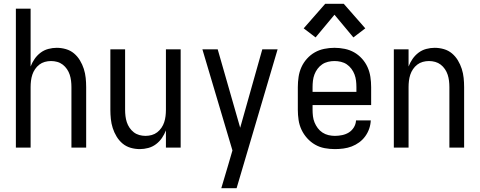

<svg xmlns="http://www.w3.org/2000/svg" viewBox="-20 -781 2540 1016"><path d="M64 0V-735H142V-429Q150 -450 163 -469Q176 -488 194.5 -502Q213 -516 235.5 -522Q258 -528 280 -528Q305 -528 329 -521Q353 -514 371.5 -498.5Q390 -483 403 -461.5Q416 -440 423.5 -416.5Q431 -393 433.5 -368.5Q436 -344 436 -320V0H358V-320Q358 -337 356 -353.5Q354 -370 349 -385.5Q344 -401 334.5 -415Q325 -429 312 -439Q299 -449 283 -453.5Q267 -458 250 -458Q233 -458 217 -453.5Q201 -449 188 -439Q175 -429 165.5 -415Q156 -401 151 -385.5Q146 -370 144 -353.5Q142 -337 142 -320V0Z M720 8Q695 8 671 1Q647 -6 628.5 -21.5Q610 -37 597 -58.5Q584 -80 576.5 -103.5Q569 -127 566.5 -151.5Q564 -176 564 -200V-520H642V-200Q642 -183 644 -166.5Q646 -150 651 -134.5Q656 -119 665.5 -105Q675 -91 688 -81Q701 -71 717 -66.5Q733 -62 750 -62Q767 -62 783 -66.5Q799 -71 812 -81Q825 -91 834.5 -105Q844 -119 849 -134.5Q854 -150 856 -166.5Q858 -183 858 -200V-520H936V0H858V-91Q850 -70 837 -51Q824 -32 805.5 -18Q787 -4 764.5 2Q742 8 720 8Z M1151 215Q1160 185 1169 154.5Q1178 124 1187 94L1210 15L1051 -520H1132L1251 -105L1368 -520H1449L1232 215Z M1752 8Q1725 8 1698 3Q1671 -2 1647.5 -15.5Q1624 -29 1605.5 -49.5Q1587 -70 1575.5 -94.5Q1564 -119 1560 -146Q1556 -173 1556 -200V-320Q1556 -347 1560 -374Q1564 -401 1575 -425.5Q1586 -450 1604.5 -470.5Q1623 -491 1646 -504Q1669 -517 1696 -522.5Q1723 -528 1750 -528Q1777 -528 1804 -522.5Q1831 -517 1854 -504Q1877 -491 1895.5 -470.5Q1914 -450 1925 -425.5Q1936 -401 1940 -374Q1944 -347 1944 -320V-225H1634V-200Q1634 -183 1636 -166Q1638 -149 1644.5 -133Q1651 -117 1661.5 -103Q1672 -89 1686.5 -79.5Q1701 -70 1718 -66Q1735 -62 1752 -62Q1771 -62 1790.5 -66Q1810 -70 1826 -80Q1842 -90 1852.5 -107Q1863 -124 1864 -144H1942Q1941 -121 1933.5 -99.5Q1926 -78 1912.5 -59.5Q1899 -41 1880.5 -27.5Q1862 -14 1841 -6Q1820 2 1797 5Q1774 8 1752 8ZM1866 -295V-320Q1866 -337 1864 -354Q1862 -371 1856 -387Q1850 -403 1839.5 -417Q1829 -431 1815 -440.5Q1801 -450 1784 -454Q1767 -458 1750 -458Q1733 -458 1716 -454Q1699 -450 1685 -440.5Q1671 -431 1660.5 -417Q1650 -403 1644 -387Q1638 -371 1636 -354Q1634 -337 1634 -320V-295ZM1650 -583 1587 -631 1701 -761H1799L1913 -631L1850 -583L1750 -703Z M2064 0V-520H2142V-429Q2150 -450 2163 -469Q2176 -488 2194.5 -502Q2213 -516 2235.5 -522Q2258 -528 2280 -528Q2305 -528 2329 -521Q2353 -514 2371.5 -498.5Q2390 -483 2403 -461.5Q2416 -440 2423.5 -416.5Q2431 -393 2433.5 -368.5Q2436 -344 2436 -320V0H2358V-320Q2358 -337 2356 -353.5Q2354 -370 2349 -385.5Q2344 -401 2334.5 -415Q2325 -429 2312 -439Q2299 -449 2283 -453.5Q2267 -458 2250 -458Q2233 -458 2217 -453.5Q2201 -449 2188 -439Q2175 -429 2165.5 -415Q2156 -401 2151 -385.5Q2146 -370 2144 -353.5Q2142 -337 2142 -320V0Z"/></svg>

Font: Iosevka www.saffi
Style: Regular
Weight: 400
Monospace: yes
Designer: Belleve Invis
Foundry: Belleve Invis
Version: Version 22.0.2; ttfautohint (v1.8.3)